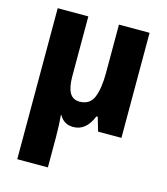

<svg xmlns="http://www.w3.org/2000/svg" viewBox="-116 -639 842 969"><g transform="rotate(15 305.0 -154.5)"><path d="M545 -549V0H423L402 -72H395Q362 10 295 10Q270 10 252.5 -0.5Q235 -11 222 -33H220Q222 -13 223.5 20Q225 53 225 82V240H65V-549H225V-238Q225 -180 241 -151Q257 -122 293 -122Q347 -122 366 -169Q385 -216 385 -296V-549Z"/></g></svg>

Font: Noto Sans SemiCondensed ExtraBold
Style: Regular
Weight: 800
Width: 4
Designer: Monotype Design Team
Foundry: Monotype Imaging Inc.
Version: Version 2.013; ttfautohint (v1.8.4.7-5d5b)